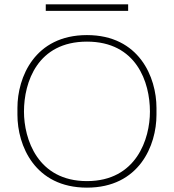

<svg xmlns="http://www.w3.org/2000/svg" viewBox="-20 -861 798 881"><path d="M568 -811V-841H190V-811ZM698 -366C698 -506 619 -700 379 -700C139 -700 60 -506 60 -366V-334C60 -194 139 0 379 0C619 0 698 -194 698 -334ZM379 -30C152 -30 90 -224 90 -349C90 -484 152 -670 379 -670C606 -670 668 -484 668 -349C668 -224 606 -30 379 -30Z"/></svg>

Font: Space Cowgirl Thin
Style: Regular
Weight: 100
Designer: Valery Marier
Foundry: Valery Marier
Version: Version 1.000;hotconv 1.0.109;makeotfexe 2.5.65596